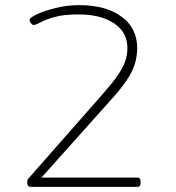

<svg xmlns="http://www.w3.org/2000/svg" viewBox="-20 -726 682 746"><path d="M101 0Q86 0 86 -15Q86 -20 86 -24Q86 -28 90 -32L376 -357Q414 -400 435.5 -430.5Q457 -461 466 -486.5Q475 -512 475 -539Q475 -601 423 -635.5Q371 -670 285 -670Q228 -670 192.5 -660Q157 -650 138 -639.5Q119 -629 110 -629Q106 -629 100.5 -635.5Q95 -642 95 -649Q95 -657 123.5 -670.5Q152 -684 196 -695Q240 -706 288 -706Q391 -706 452 -661.5Q513 -617 513 -539Q513 -508 504 -478Q495 -448 471.5 -413Q448 -378 404 -330L141 -36H514Q526 -36 526 -22V-14Q526 0 514 0Z"/></svg>

Font: Asap Expanded Thin
Style: Regular
Weight: 100
Width: 7
Designer: Pablo Cosgaya
Foundry: Omnibus-Type
Version: Version 3.001; ttfautohint (v1.8.4.7-5d5b)